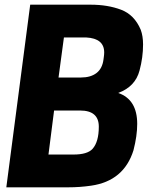

<svg xmlns="http://www.w3.org/2000/svg" viewBox="-20 -800 671 820"><path d="M272 0H7L109 -780H367Q440 -780 497 -758.5Q554 -737 581 -673Q591 -646 591 -610Q591 -555 576 -499Q558 -430 485 -403Q566 -375 566 -271Q566 -220 550 -158Q509 -27 369 -7Q321 0 272 0ZM294 -140Q353 -140 375 -164Q402 -194 402 -259Q402 -328 322 -328H211L187 -140ZM326 -469Q367 -469 392 -488Q417 -507 422 -546Q423 -553 423.5 -557.5Q424 -562 424.5 -566Q425 -570 425 -576Q425 -636 348 -640H253L230 -469Z"/></svg>

Font: Tanohe Sans
Style: Bold Italic
Weight: 700
Designer: Village Type and Design LLC & Cristiano Sobral
Foundry: Cooper Hewitt Smithsonian Design Museum
Version: Version 1.00;September 29, 2021;FontCreator 13.0.0.2655 64-b